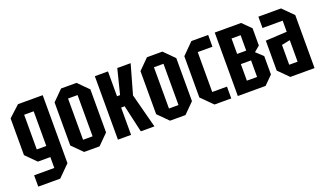

<svg xmlns="http://www.w3.org/2000/svg" viewBox="-67 -1006 2718 1592"><g transform="rotate(-20 1291.5 -210.0)"><path d="M56 140V40H234V-56H124L34 -146V-470L132 -560H350V40L250 140ZM150 -460V-154H234V-460Z M422 -90V-470L512 -560H648L738 -470V-90L648 0H512ZM538 -98H622V-462H538Z M810 0V-560H926V-341H953L1008 -560H1126L1053 -302L1132 0H1012L957 -241H926V0Z M1180 -90V-470L1270 -560H1406L1496 -470V-90L1406 0H1270ZM1296 -98H1380V-462H1296Z M1564 -98V-462L1662 -560H1810V-456H1680V-104H1810V0H1662Z M1868 -560V0H2113L2187 -74V-236L2126 -293L2175 -334V-486L2101 -560ZM1982 -330V-466H2062V-330ZM1982 -94V-240H2072V-94Z M2243 -88V-352L2431 -362V-460H2253V-560H2453L2545 -468V0H2331ZM2357 -273V-98H2431V-288Z"/></g></svg>

Font: Tektur Condensed Medium
Style: Regular
Weight: 500
Width: 3
Designer: Adam Jagosz
Foundry: Adam Jagosz
Version: Version 1.005;gftools[0.9.30]